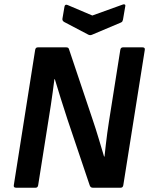

<svg xmlns="http://www.w3.org/2000/svg" viewBox="-20 -876 696 896"><path d="M55.1 0Q42.4 0 44.4 -11.7L144.1 -643.3Q146.1 -655 156.5 -655H289.3Q295.7 -655 298.7 -652.2Q301.7 -649.3 303 -643.3L411.2 -321.2Q426.6 -276.1 440 -231.1Q453.3 -186.2 465.6 -145.5H467.7Q470.6 -173.2 473.8 -200.5Q476.9 -227.9 480.6 -255.3Q484.3 -282.6 488.6 -309.7L541.4 -643.3Q543.4 -655 553.7 -655H645Q657.7 -655 655.7 -643.3L555.4 -11.7Q553.4 0 543.3 0H412.8Q402.1 0 398.4 -11.7L295 -318.3Q278.6 -367.5 263.7 -415.8Q248.9 -464.1 235.9 -506.5H233.9Q229.9 -475.5 225.9 -445.3Q221.9 -415.1 217.2 -384.9Q212.6 -354.8 207.6 -324.1L158.1 -11.7Q156.1 0 146.4 0ZM551.6 -854.3Q557.6 -857 561.8 -855.2Q566 -853.3 564.7 -847.3L554 -784.7Q553 -779.7 551.1 -776.3Q549.3 -773 543.9 -770.7L409.5 -713.9Q400.8 -710.2 392.8 -713.9L279.8 -773.3Q269.7 -779 271.4 -789L280.8 -844.6Q283.1 -857.7 295.5 -852.6L410.9 -803.6Z"/></svg>

Font: Sofia Sans Hairline
Style: Italic
Weight: 1
Italic angle: -9°
Designer: Botio Nikoltchev, Ani Petrova
Foundry: lettersoup
Version: Version 4.102